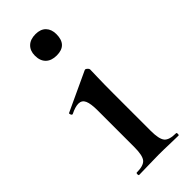

<svg xmlns="http://www.w3.org/2000/svg" viewBox="-204 -640 674 674"><g transform="rotate(-45 133.0 -303.5)"><path d="M44 0Q41 0 41 -6Q41 -12 44 -12Q78 -12 89.5 -26Q101 -40 101 -81V-263Q101 -297 94 -312.5Q87 -328 70 -328Q62 -328 52 -325Q42 -322 30 -316Q26 -315 23.5 -321Q21 -327 24 -328L168 -395Q170 -396 171 -396Q175 -396 179.5 -391.5Q184 -387 184 -384Q184 -373 183 -344Q182 -315 182 -264V-81Q182 -40 193.5 -26Q205 -12 239 -12Q242 -12 242 -6Q242 0 239 0Q219 0 194 -1Q169 -2 141 -2Q114 -2 88.5 -1Q63 0 44 0ZM136 -501Q110 -501 95.5 -515Q81 -529 81 -555Q81 -579 95.5 -593Q110 -607 136 -607Q161 -607 174.5 -593Q188 -579 188 -555Q188 -501 136 -501Z"/></g></svg>

Font: Cormorant Light SemiBold
Style: Regular
Weight: 600
Version: Version 4.000